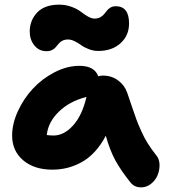

<svg xmlns="http://www.w3.org/2000/svg" viewBox="-20 -769 726 826"><path d="M180.2 -548.8Q147.9 -548.8 127.9 -573.5Q107.9 -598.1 107.9 -632.8Q107.9 -681.2 139.9 -715.1Q171.9 -749 234.9 -749Q262.7 -749 287.6 -739.7Q312.5 -730.5 327.1 -719Q341.8 -707.5 357.9 -698.2Q374 -689 386.2 -689Q400.4 -689 410.6 -694.3Q420.9 -699.7 427.5 -707.8Q434.1 -715.8 440.2 -723.6Q446.3 -731.4 455.8 -736.8Q465.3 -742.2 478 -742.2Q535.2 -742.2 535.2 -668Q535.2 -616.2 498.5 -583Q461.9 -549.8 402.8 -549.8Q381.8 -549.8 361.8 -557.6Q341.8 -565.4 329.6 -574.5Q317.4 -583.5 302 -591.3Q286.6 -599.1 272.9 -599.1Q258.8 -599.1 248.8 -594Q238.8 -588.9 232.7 -581.5Q226.6 -574.2 220.5 -566.7Q214.4 -559.1 204.3 -554Q194.3 -548.8 180.2 -548.8ZM205.1 -39.1Q127.4 -39.1 79.8 -79.3Q32.2 -119.6 32.2 -186Q32.2 -236.8 57.1 -291Q82 -345.2 121.8 -387.9Q161.6 -430.7 215.1 -458.3Q268.6 -485.8 321.8 -485.8Q386.2 -485.8 402.8 -440.9Q413.1 -443.8 422.9 -443.8Q460 -443.8 487.8 -423.3Q515.6 -402.8 526.9 -371.1Q533.7 -351.6 546.9 -312.3Q560.1 -272.9 567.1 -254.2Q574.2 -235.4 587.2 -206.1Q600.1 -176.8 616 -151.6Q631.8 -126.5 652.8 -100.1Q665.5 -85 666.3 -61.3Q667 -37.6 658.2 -15.9Q649.4 5.9 630.1 21.5Q610.8 37.1 586.9 37.1Q557.1 37.1 540 14.2Q501 -34.2 476.8 -78.1Q452.6 -122.1 435.1 -185.1Q414.6 -145.5 387.5 -116.2Q360.4 -86.9 329.8 -70.6Q299.3 -54.2 268.6 -46.6Q237.8 -39.1 205.1 -39.1ZM210 -186Q255.4 -186 294.4 -229.2Q333.5 -272.5 352.1 -352.1Q279.3 -333.5 233.2 -288.6Q187 -243.7 181.2 -188Q198.7 -186 210 -186Z"/></svg>

Font: Shantell Sans Irregular
Style: Bold
Weight: 700
Designer: Stephen Nixon, Anya Danilova, Shantell Martin
Foundry: Arrow Type
Version: Version 1.006;[9816181b4]